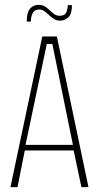

<svg xmlns="http://www.w3.org/2000/svg" viewBox="-20 -770 409 790"><path d="M23 0 154 -620H214L344 0H315L283 -151H82L52 0ZM172 -586 85 -174H280L196 -586L195 -589H174ZM90 -681Q90 -718 103.5 -734Q117 -750 138 -750Q158 -750 171.5 -739Q185 -728 197.5 -716.5Q210 -705 225 -705Q247 -705 253 -720Q259 -735 259 -749H276Q276 -712 261 -698.5Q246 -685 228 -685Q209 -685 195 -696.5Q181 -708 168.5 -719.5Q156 -731 141 -731Q123 -731 115 -717Q107 -703 107 -681Z"/></svg>

Font: Smooch Sans ExtraLight
Style: Regular
Weight: 200
Designer: Robert E. Leuschke
Foundry: Robert E. Leuschke
Version: Version 1.010; ttfautohint (v1.8.3)